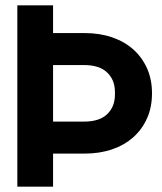

<svg xmlns="http://www.w3.org/2000/svg" viewBox="-20 -700 608 720"><path d="M45 -680H179V-576H297Q354 -576 400.5 -560Q447 -544 480 -514.5Q513 -485 531.5 -443.5Q550 -402 550 -350Q550 -298 531.5 -256.5Q513 -215 480 -185.5Q447 -156 400.5 -140Q354 -124 297 -124H179V0H45ZM295 -244Q353 -244 382 -272Q411 -300 411 -345V-355Q411 -400 382 -428Q353 -456 295 -456H179V-244Z"/></svg>

Font: CyStack Display
Style: Bold
Weight: 700
Designer: Weizhong Zhang
Foundry: 本地遙控
Version: Version 1.000;Glyphs 3.1.2 (3151)